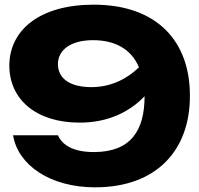

<svg xmlns="http://www.w3.org/2000/svg" viewBox="-20 -786 854 822"><path d="M387 16C655 16 794 -148 793 -376C794 -604 657 -766 381 -766C150 -766 20 -657 20 -505C20 -361 134 -261 321 -261C440 -261 533 -305 599 -374C599 -226 539 -135 382 -135C292 -135 246 -166 228 -207H36C56 -81 193 16 387 16ZM372 -413C276 -413 228 -452 228 -512C228 -569 279 -614 378 -614C474 -614 542 -575 575 -498C517 -442 447 -413 372 -413Z"/></svg>

Font: Bounded
Style: Bold
Weight: 700
Designer: Vlad Churkin
Version: Version 3.0